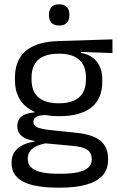

<svg xmlns="http://www.w3.org/2000/svg" viewBox="-20 -688 552 896"><path d="M256.2 -145.8Q156.5 -145.8 103.1 -189.3Q49.8 -232.8 49.8 -314.2V-326.3Q49.8 -376.9 70.5 -414.4Q91.3 -451.9 136.8 -473.2Q182.4 -494.5 256.1 -496.6L504.8 -504.3V-440.5L357.8 -445.6L357.7 -441.8Q392.2 -434.8 414 -417.8Q435.9 -400.9 446.6 -375.3Q457.3 -349.8 457.3 -315.9V-305.2Q457.3 -227.3 406.4 -186.6Q355.4 -145.8 256.2 -145.8ZM252.6 122.9H264.2Q309.2 122.9 341.3 116.3Q373.3 109.7 390.8 95.1Q408.3 80.6 408.3 56.3V54.7Q408.3 26.5 388.2 11.7Q368.1 -3.1 319.2 -7.3L181.1 -20.1L203.9 -21Q176 -16.8 154.7 -7.9Q133.5 0.9 121.5 15.6Q109.5 30.3 109.5 52.4V53.5Q109.5 79.2 126.9 94.6Q144.3 109.9 176.4 116.4Q208.6 122.9 252.6 122.9ZM247.9 187.7Q182.2 187.7 134.2 176.4Q86.3 165 60.2 139.7Q34.1 114.4 34.1 72.2V70.2Q34.1 40.2 48.3 20.1Q62.5 0.1 86.9 -11.5Q111.2 -23.2 140.9 -27L140.6 -30.2Q99.5 -37.1 80.1 -54.2Q60.6 -71.3 60.6 -99V-99.5Q60.6 -118.3 69.2 -131.8Q77.8 -145.3 95.7 -153.3Q113.6 -161.3 141 -163.3V-173.3L233.8 -150L196.1 -151.2Q161.9 -150.7 148.9 -142.7Q135.8 -134.8 135.8 -119.7V-119.2Q135.8 -102.4 154.3 -93.9Q172.8 -85.4 217.6 -80.7L335.8 -68.4Q413.5 -60.3 449 -31.1Q484.5 -1.9 484.5 55.2V57.6Q484.5 103.2 457.5 132Q430.6 160.8 380.9 174.2Q331.3 187.7 262.6 187.7ZM255.1 -205.9Q296.8 -205.9 324.7 -218.3Q352.7 -230.7 366.9 -255.4Q381.1 -280.1 381.1 -315.8V-328Q381.1 -363.2 367.2 -387.5Q353.3 -411.9 325.9 -424.6Q298.5 -437.4 257.1 -437.4H254.1Q209 -437.4 180.9 -423.7Q152.7 -410 139.9 -385.3Q127.2 -360.6 127.2 -327.4V-316.1Q127.2 -280.2 141.3 -255.5Q155.4 -230.8 183.9 -218.3Q212.3 -205.9 255.1 -205.9ZM255.8 -569Q232 -569 220.2 -581.5Q208.4 -593.9 208.4 -616.9V-619.9Q208.4 -642.3 220.2 -655.2Q232 -668 255.8 -668Q280.2 -668 292 -655.2Q303.8 -642.3 303.8 -619.9V-616.9Q303.8 -593.9 292 -581.5Q280.2 -569 255.8 -569Z"/></svg>

Font: Anek Latin Medium
Style: Regular
Weight: 500
Designer: Yesha Goshar
Foundry: Ek Type
Version: Version 1.003